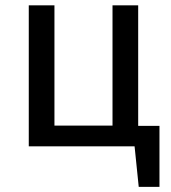

<svg xmlns="http://www.w3.org/2000/svg" viewBox="-20 -561 655 736"><path d="M509.7 -540.5V-78.5H591.3V155.4H511.8L495.9 0H90.3V-540.5H188.7V-79.5H411.3V-540.5Z"/></svg>

Font: Fira Code Fixed Retina
Style: Regular
Weight: 450
Monospace: yes
Designer: Carrois Corporate, Edenspiekermann AG, Nikita Prokopov
Foundry: Carrois Corporate, Edenspiekermann AG, Nikita Prokopov
Version: Version 5.002